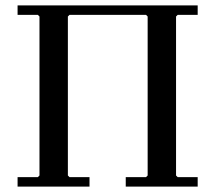

<svg xmlns="http://www.w3.org/2000/svg" viewBox="-20 -690 797 710"><path d="M45 0V-35H120L126 -41V-629L120 -635H45V-670H711V-635H637L631 -629V-41L637 -35H711V0H445V-35H520L526 -41V-629L520 -635H237L231 -629V-41L237 -35H311V0Z"/></svg>

Font: Brygada 1918 Medium
Style: Regular
Weight: 500
Designer: Mateusz Machalski | Borys Kosmynka | Przemek Hoffer
Foundry: NIEPODLEGLA 2018
Version: Version 3.006